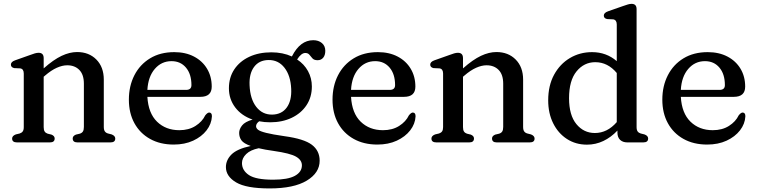

<svg xmlns="http://www.w3.org/2000/svg" viewBox="-20 -758 4028 1022"><path d="M212.5 -448.5V-394Q265 -440.5 308 -460.8Q351 -481 390.5 -481Q453.5 -481 493 -441Q532.5 -401 532.5 -334V-82.5Q532.5 -66.5 538.2 -58.5Q544 -50.5 555 -47.5L574.5 -42.5Q593.5 -35 593.5 -20.5Q593.5 0 568 0H392Q367 0 367 -21Q367 -34.5 384 -41.5L405 -46.5Q416 -50 421.2 -58Q426.5 -66 426.5 -82.5V-312.5Q426.5 -361 402.2 -385.8Q378 -410.5 338 -410.5Q312 -410.5 282.2 -397.2Q252.5 -384 219 -355L212.5 -349.5V-81.5Q212.5 -65.5 217.8 -57.8Q223 -50 233.5 -46.5L254 -41.5Q271 -34.5 271 -21Q271 0 246 0H70.5Q44.5 0 44.5 -20.5Q44.5 -35 64 -42.5L85 -47.5Q95.5 -51 101 -58.5Q106.5 -66 106.5 -81.5V-366.5Q106.5 -391 88 -394L55.5 -395.5Q38 -399.5 38 -414Q38 -429 60.5 -437L139.5 -465Q154.5 -470.5 165.2 -473.8Q176 -477 185.5 -477Q212.5 -477 212.5 -448.5Z M1107 -297Q1107 -242.5 1046.5 -242.5H764.5Q769.5 -155.5 816 -110.2Q862.5 -65 934.5 -65Q985 -65 1020.8 -87.8Q1056.5 -110.5 1072.5 -144Q1084.5 -159 1093.5 -159Q1108.5 -158.5 1108 -138.5Q1106 -98.5 1079.5 -64.2Q1053 -30 1008 -9.2Q963 11.5 904.5 11.5Q832.5 11.5 778.8 -18.5Q725 -48.5 695.5 -102.2Q666 -156 666 -227.5Q666 -300 695.2 -357.2Q724.5 -414.5 778.8 -447.5Q833 -480.5 907.5 -480.5Q967.5 -480.5 1012.5 -457Q1057.5 -433.5 1082.2 -392Q1107 -350.5 1107 -297ZM893 -432.5Q839.5 -432.5 804 -391.2Q768.5 -350 764.5 -279.5H970.5Q999 -279.5 999 -305Q999 -363.5 970 -398Q941 -432.5 893 -432.5Z M1495 -33Q1598 -19 1639.8 12.5Q1681.5 44 1681.5 97.5Q1681.5 162 1612.8 203.5Q1544 245 1415 245Q1291 245 1236.8 212.8Q1182.5 180.5 1182.5 131.5Q1182.5 94 1212.2 64.2Q1242 34.5 1314.5 19Q1277.5 6 1265.2 -11Q1253 -28 1253 -50.5Q1253 -70.5 1268.5 -90.2Q1284 -110 1324.5 -121.5Q1265.5 -142 1232 -186.2Q1198.5 -230.5 1198.5 -288Q1198.5 -345.5 1227 -388.5Q1255.5 -431.5 1306.5 -455.5Q1357.5 -479.5 1424.5 -479.5Q1485 -479.5 1533.5 -457.5L1534.5 -459Q1578 -544 1647.5 -544Q1675.5 -544 1693.5 -528.8Q1711.5 -513.5 1711.5 -487.5Q1711.5 -464.5 1700.5 -451Q1689.5 -437.5 1670.5 -437.5Q1652 -437.5 1643.2 -447.2Q1634.5 -457 1627 -466.5Q1619.5 -476 1605 -476Q1583.5 -476 1561.5 -441.5Q1599 -417 1619.5 -379.5Q1640 -342 1640 -297.5Q1640 -241 1611.5 -198Q1583 -155 1532.8 -131Q1482.5 -107 1418 -107Q1387.5 -107 1359.5 -112.5Q1343 -100 1343 -86Q1343 -76 1353.5 -67.5Q1364 -59 1396.5 -50.8Q1429 -42.5 1495 -33ZM1408.5 -438.5Q1358.5 -437.5 1332 -401.2Q1305.5 -365 1308.5 -304Q1311.5 -231 1344.2 -189Q1377 -147 1429.5 -148Q1479.5 -149 1506.2 -185.5Q1533 -222 1530 -285Q1527 -355.5 1494.2 -397.5Q1461.5 -439.5 1408.5 -438.5ZM1268 110Q1268 149 1305 173.8Q1342 198.5 1434 198.5Q1512 198.5 1549.5 178Q1587 157.5 1587 122Q1587 94 1556 76Q1525 58 1437.5 45.5Q1390 39 1357 31Q1313 40 1290.5 62Q1268 84 1268 110Z M2191 -297Q2191 -242.5 2130.5 -242.5H1848.5Q1853.5 -155.5 1900 -110.2Q1946.5 -65 2018.5 -65Q2069 -65 2104.8 -87.8Q2140.5 -110.5 2156.5 -144Q2168.5 -159 2177.5 -159Q2192.5 -158.5 2192 -138.5Q2190 -98.5 2163.5 -64.2Q2137 -30 2092 -9.2Q2047 11.5 1988.5 11.5Q1916.5 11.5 1862.8 -18.5Q1809 -48.5 1779.5 -102.2Q1750 -156 1750 -227.5Q1750 -300 1779.2 -357.2Q1808.5 -414.5 1862.8 -447.5Q1917 -480.5 1991.5 -480.5Q2051.5 -480.5 2096.5 -457Q2141.5 -433.5 2166.2 -392Q2191 -350.5 2191 -297ZM1977 -432.5Q1923.5 -432.5 1888 -391.2Q1852.5 -350 1848.5 -279.5H2054.5Q2083 -279.5 2083 -305Q2083 -363.5 2054 -398Q2025 -432.5 1977 -432.5Z M2444.5 -448.5V-394Q2497 -440.5 2540 -460.8Q2583 -481 2622.5 -481Q2685.5 -481 2725 -441Q2764.5 -401 2764.5 -334V-82.5Q2764.5 -66.5 2770.2 -58.5Q2776 -50.5 2787 -47.5L2806.5 -42.5Q2825.5 -35 2825.5 -20.5Q2825.5 0 2800 0H2624Q2599 0 2599 -21Q2599 -34.5 2616 -41.5L2637 -46.5Q2648 -50 2653.2 -58Q2658.5 -66 2658.5 -82.5V-312.5Q2658.5 -361 2634.2 -385.8Q2610 -410.5 2570 -410.5Q2544 -410.5 2514.2 -397.2Q2484.5 -384 2451 -355L2444.5 -349.5V-81.5Q2444.5 -65.5 2449.8 -57.8Q2455 -50 2465.5 -46.5L2486 -41.5Q2503 -34.5 2503 -21Q2503 0 2478 0H2302.5Q2276.5 0 2276.5 -20.5Q2276.5 -35 2296 -42.5L2317 -47.5Q2327.5 -51 2333 -58.5Q2338.5 -66 2338.5 -81.5V-366.5Q2338.5 -391 2320 -394L2287.5 -395.5Q2270 -399.5 2270 -414Q2270 -429 2292.5 -437L2371.5 -465Q2386.5 -470.5 2397.2 -473.8Q2408 -477 2417.5 -477Q2444.5 -477 2444.5 -448.5Z M2898 -224Q2898 -302.5 2929.2 -360Q2960.5 -417.5 3013.5 -449Q3066.5 -480.5 3131.5 -480.5Q3207.5 -480.5 3263 -432.5V-627.5Q3263 -651.5 3244.5 -655L3212 -656.5Q3194 -660 3194 -675Q3194 -690 3217 -698L3295.5 -725.5Q3311 -731 3321.8 -734.2Q3332.5 -737.5 3342 -737.5Q3368.5 -737.5 3368.5 -709.5V-81.5Q3368.5 -66 3374.2 -58.2Q3380 -50.5 3390.5 -47.5L3410.5 -42.5Q3430 -35.5 3430 -20.5Q3430 0 3404 0H3319.5Q3295 0 3280.8 -13.5Q3266.5 -27 3266.5 -52.5V-63Q3232.5 -27 3191.5 -7.5Q3150.5 12 3104.5 12Q3044.5 12 2997.8 -18.2Q2951 -48.5 2924.5 -101.8Q2898 -155 2898 -224ZM3009 -235.5Q3009 -145 3048 -97.5Q3087 -50 3146.5 -50Q3212.5 -50 3263 -108V-369.5Q3215 -427 3148.5 -427Q3089 -427 3049 -378.2Q3009 -329.5 3009 -235.5Z M3946.5 -297Q3946.5 -242.5 3886 -242.5H3604Q3609 -155.5 3655.5 -110.2Q3702 -65 3774 -65Q3824.5 -65 3860.2 -87.8Q3896 -110.5 3912 -144Q3924 -159 3933 -159Q3948 -158.5 3947.5 -138.5Q3945.5 -98.5 3919 -64.2Q3892.5 -30 3847.5 -9.2Q3802.5 11.5 3744 11.5Q3672 11.5 3618.2 -18.5Q3564.5 -48.5 3535 -102.2Q3505.5 -156 3505.5 -227.5Q3505.5 -300 3534.8 -357.2Q3564 -414.5 3618.2 -447.5Q3672.5 -480.5 3747 -480.5Q3807 -480.5 3852 -457Q3897 -433.5 3921.8 -392Q3946.5 -350.5 3946.5 -297ZM3732.5 -432.5Q3679 -432.5 3643.5 -391.2Q3608 -350 3604 -279.5H3810Q3838.5 -279.5 3838.5 -305Q3838.5 -363.5 3809.5 -398Q3780.5 -432.5 3732.5 -432.5Z"/></svg>

Font: Fraunces 9pt Soft
Style: Regular
Weight: 400
Version: Version 1.000;[0bf87f6ff]